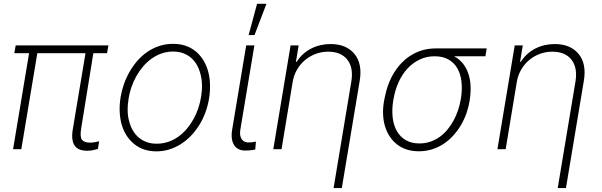

<svg xmlns="http://www.w3.org/2000/svg" viewBox="-20 -784 3164 1009"><path d="M132.8 -504.3H55.4L62.5 -545.5H549.7L542.6 -504.3H470.5L406.6 -109.4Q399.1 -63.2 411.2 -49Q423.7 -34.4 454.2 -34.4Q473.7 -34.4 501.1 -41.5L494.3 -1.1Q480.8 2.8 467.3 5.5Q453.8 8.2 437.9 8.2Q415.5 8.2 399 1.8Q382.5 -4.6 372.7 -18.3Q362.9 -32 360.3 -53.4Q357.6 -74.9 362.6 -104.8L429.3 -504.3H176.1L92 0H48.7Z M614 -274.5Q619.7 -308.9 631.7 -343Q643.8 -377.1 661.8 -408.2Q679.7 -439.3 703.1 -465.9Q726.6 -492.5 755.3 -512.1Q784.1 -531.6 817.8 -542.6Q851.6 -553.6 889.6 -553.6Q957.7 -553.6 1005.3 -516.7Q1028.8 -498.2 1045.6 -472.3Q1062.5 -446.4 1072.1 -414.8Q1081.7 -383.2 1083.5 -345.9Q1085.2 -308.6 1078.8 -267Q1065.3 -186.4 1025.2 -123.6Q1005 -92 980.1 -66.9Q955.3 -41.9 926.8 -24.5Q898.4 -7.1 867 2.1Q835.6 11.4 802.2 11.4Q734 11.4 687.1 -25.6Q663.7 -44 646.7 -69.6Q629.6 -95.2 620.2 -127Q610.8 -158.7 609 -195.8Q607.2 -233 614 -274.5ZM658.7 -146.7Q665.8 -119.7 678.6 -97.8Q691.4 -76 709.7 -60.7Q728 -45.5 751.4 -37.1Q774.9 -28.8 802.9 -28.8Q835.9 -28.8 864.7 -38.7Q893.5 -48.7 917.8 -66.2Q942.1 -83.8 962 -107.4Q981.9 -131 997 -158.2Q1012.1 -185.4 1022 -215.2Q1032 -245 1036.6 -274.5Q1047.9 -341.3 1033.4 -395.2Q1026.6 -422.2 1013.8 -444.1Q1001.1 -465.9 983 -481.2Q964.8 -496.4 941.4 -504.8Q918 -513.1 889.9 -513.1Q857.6 -513.1 829 -503Q800.4 -492.9 775.9 -475.3Q751.4 -457.7 731.4 -433.9Q711.3 -410.2 696 -382.8Q680.8 -355.5 670.6 -325.8Q660.5 -296.2 655.9 -267Q644.5 -196.4 658.7 -146.7Z M1199.9 -101.9 1273.8 -545.5H1316.8L1242.9 -101.9Q1240.1 -85.2 1242.4 -72.8Q1244.7 -60.4 1250.5 -52Q1256.4 -43.7 1265.4 -39.6Q1274.5 -35.5 1285.2 -35.5Q1300.1 -35.5 1311.1 -37.3Q1322.1 -39.1 1324.9 -39.8L1321.4 1.8Q1316.1 2.8 1302.4 5Q1288.7 7.1 1267.4 7.1Q1248.9 7.1 1234.4 0Q1219.8 -7.1 1210.8 -20.8Q1201.7 -34.4 1198.7 -54.9Q1195.7 -75.3 1199.9 -101.9ZM1331 -764.2H1380.3L1317.5 -599.8H1286.6Z M1416.2 0 1507.1 -545.5H1549.4L1535.2 -459.2H1539.4Q1553.6 -482.2 1573.2 -499.8Q1592.7 -517.4 1615.8 -529.1Q1638.8 -540.8 1664.6 -546.7Q1690.3 -552.6 1717 -552.6Q1799.4 -552.6 1842.3 -501.1Q1885.3 -449.6 1870.4 -359.7L1776.3 204.5H1733L1826.7 -358Q1837.7 -428.6 1805.4 -470.2Q1772.4 -512.4 1704.5 -512.4Q1670.5 -512.4 1639.4 -500.9Q1608.3 -489.3 1583.3 -468.6Q1558.2 -447.8 1541.2 -418.5Q1524.1 -389.2 1518.1 -353.7L1459.5 0Z M1999.3 -258.9 2001.1 -268.1Q2008.5 -306.8 2020.8 -339.8Q2033 -372.9 2051.5 -403.1Q2070 -432.5 2093.2 -456Q2116.5 -479.4 2143.8 -495.7Q2171.2 -512.1 2202.6 -520.8Q2234 -529.5 2268.5 -529.5H2537.6L2530.9 -488.3H2366.5Q2393.1 -474.1 2411.6 -451.5Q2430 -429 2440.3 -400Q2450.6 -371.1 2452.8 -336.1Q2454.9 -301.1 2448.9 -261.7L2448.2 -255.3Q2442.8 -221.6 2431.3 -188.7Q2419.7 -155.9 2402.3 -126.4Q2384.9 -96.9 2362 -71.7Q2339.1 -46.5 2311.3 -28.1Q2283.4 -9.6 2250.7 0.7Q2218 11 2181.1 11Q2113.6 11 2067.8 -24.1Q2045.1 -41.5 2028.8 -65.9Q2012.4 -90.2 2003.4 -120Q1994.3 -149.9 1993.1 -185Q1991.8 -220.2 1999.3 -258.9ZM2183.9 -30.2Q2215.2 -30.2 2242 -39.6Q2268.8 -49 2291.5 -65.3Q2314.3 -81.7 2332.4 -104Q2350.5 -126.4 2364.3 -152Q2378.2 -177.6 2387.4 -205.6Q2396.7 -233.7 2401.3 -261.4L2402.7 -268.5Q2409.8 -315.7 2405 -356Q2400.2 -396.3 2383.2 -425.6Q2366.1 -454.9 2336.5 -471.6Q2306.8 -488.3 2263.8 -488.3Q2221.6 -488.3 2185.7 -471.2Q2149.9 -454.2 2122 -424.4Q2094.1 -394.5 2075.3 -353.5Q2056.5 -312.5 2048.3 -264.6L2046.9 -258.2Q2038.7 -208.8 2043.5 -166.9Q2048.3 -125 2065.9 -94.6Q2083.5 -64.3 2113.1 -47.2Q2142.8 -30.2 2183.9 -30.2Z M2594.1 0 2685 -545.5H2727.3L2713.1 -459.2H2717.3Q2731.5 -482.2 2751.1 -499.8Q2770.6 -517.4 2793.7 -529.1Q2816.8 -540.8 2842.5 -546.7Q2868.3 -552.6 2894.9 -552.6Q2977.3 -552.6 3020.2 -501.1Q3063.2 -449.6 3048.3 -359.7L2954.2 204.5H2910.9L3004.6 -358Q3015.6 -428.6 2983.3 -470.2Q2950.3 -512.4 2882.5 -512.4Q2848.4 -512.4 2817.3 -500.9Q2786.2 -489.3 2761.2 -468.6Q2736.2 -447.8 2719.1 -418.5Q2702.1 -389.2 2696 -353.7L2637.4 0Z"/></svg>

Font: Inter P Extra Light
Style: Italic
Weight: 200
Italic angle: 9.39999°
Designer: Rasmus Andersson
Foundry: rsms
Version: Version 3.018;git-588b23468